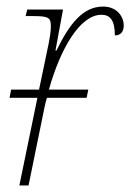

<svg xmlns="http://www.w3.org/2000/svg" viewBox="-20 -565 397 585"><path d="M9 -267H94L39 0H67L116 -240C118 -249 120 -258 123 -267H244L249 -292H129C164 -417 224 -520 289 -520C315 -520 330 -504 330 -457C348 -457 357 -469 357 -487C357 -515 336 -545 294 -545C233 -545 192 -493 152 -411H149L172 -536H63L58 -516H80C127 -516 135 -512 135 -485C135 -468 131 -446 128 -431L99 -292H14Z"/></svg>

Font: Noto Serif SemiCondensed Thin
Style: Italic
Weight: 100
Width: 4
Italic angle: -12°
Designer: Monotype Design Team
Foundry: Monotype Imaging Inc.
Version: Version 2.013